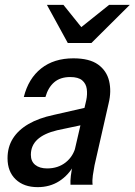

<svg xmlns="http://www.w3.org/2000/svg" viewBox="-20 -760 554 790"><path d="M270 0Q269 -15 271.5 -36.5Q274 -58 280 -84L274 -85L335 -348Q340 -372 337 -394Q334 -416 318 -429.5Q302 -443 269 -443Q228 -443 203 -421.5Q178 -400 167 -361H78Q97 -437 149.5 -478.5Q202 -520 282 -520Q348 -520 383.5 -494.5Q419 -469 429 -426.5Q439 -384 427 -335L369 -80Q365 -60 362 -38.5Q359 -17 361 0ZM135 10Q78 10 44.5 -22Q11 -54 11 -109Q11 -155 33 -190Q55 -225 97 -249.5Q139 -274 200 -287L349 -321L333 -249L215 -224Q161 -211 134 -186Q107 -161 107 -123Q107 -96 125 -81.5Q143 -67 174 -67Q219 -67 250.5 -92Q282 -117 292 -159L287 -84Q262 -39 223.5 -14.5Q185 10 135 10ZM259 -583 173 -740H241L347 -608H264L429 -740H514L356 -583Z"/></svg>

Font: Instrument Sans SemiCondensed Medium
Style: Italic
Weight: 500
Width: 4
Italic angle: -13°
Designer: Rodrigo Fuenzalida
Foundry: fragTYPE
Version: Version 1.000;gftools[0.9.28]